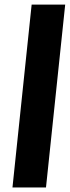

<svg xmlns="http://www.w3.org/2000/svg" viewBox="-20 -830 309 850"><path d="M35.2 0 120.1 -809.6H268.6L183.6 0Z"/></svg>

Font: Oswald
Style: Demi-Bold
Weight: 600
Designer: Vernon Adams
Foundry: Vernon Adams
Version: 3.0; ttfautohint (v0.94.23-7a4d-dirty) -l 8 -r 50 -G 200 -x 